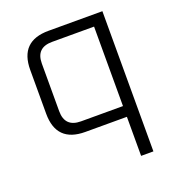

<svg xmlns="http://www.w3.org/2000/svg" viewBox="-131 -621 842 924"><g transform="rotate(-20 290.0 -159.0)"><path d="M74 -147V-371Q74 -518 221 -518H497V200H434V0H221Q74 0 74 -147ZM137 -137Q137 -55 219 -55H434V-462H219Q137 -462 137 -381Z"/></g></svg>

Font: Oxanium ExtraLight Light
Style: Regular
Weight: 300
Version: Version 2.000